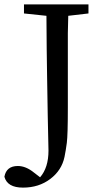

<svg xmlns="http://www.w3.org/2000/svg" viewBox="-62 -689 456 872"><path d="M158.2 -4.9Q158.2 -26.9 157 -62.5Q155.8 -98.1 154.8 -165Q153.8 -231.9 151.9 -340.6Q149.9 -449.2 148.9 -617.2L46.9 -627.9V-668.9H339.8V-627.9L248 -617.2Q246.1 -554.2 246.1 -538.1V-201.2Q246.1 -75.7 241.5 -40.3Q236.8 -4.9 231 23.4Q218.3 84.5 166.3 123.8Q114.3 163.1 42.5 163.1Q-28.8 163.1 -42 113.8Q-33.2 64.9 19 64.9Q55.7 64.9 92.8 95.2L120.1 116.2Q158.2 72.3 158.2 -4.9Z"/></svg>

Font: SourceSerifPro-Regular
Style: Regular
Weight: 400
Designer: Frank Grießhammer
Foundry: Adobe Systems Incorporated
Version: Version 1.014;PS Version 1.0;hotconv 1.0.73;makeotf.lib2.5.5